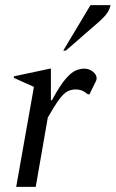

<svg xmlns="http://www.w3.org/2000/svg" viewBox="-20 -727 450 747"><path d="M43 0 112 -389 34 -424V-430L175 -460H178V-337H182Q214 -396 236.5 -421.5Q259 -447 276.5 -453.5Q294 -460 308 -460Q326 -460 341 -448.5Q356 -437 356 -422Q356 -417 353 -411L328 -360H322L311 -368Q303 -374 293.5 -376.5Q284 -379 275 -379Q257 -379 242.5 -371.5Q228 -364 210.5 -340.5Q193 -317 166 -270L119 0ZM226 -530 332 -707H410Q407 -692 398 -678Q389 -664 367 -644L236 -530Z"/></svg>

Font: Spectral
Style: Italic
Weight: 400
Italic angle: -10°
Designer: Jean-Baptiste Levee
Foundry: Production Type
Version: Version 2.001